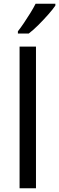

<svg xmlns="http://www.w3.org/2000/svg" viewBox="-20 -1010 317 1030"><path d="M173 0H85V-760H173ZM277 -980Q265 -962 240 -933.5Q215 -905 186.5 -876.5Q158 -848 134 -830H76V-842Q91 -861 108.5 -887Q126 -913 143 -940.5Q160 -968 171 -990H277Z"/></svg>

Font: Noto Sans Tagbanwa
Style: Regular
Weight: 400
Designer: Monotype Design Team
Foundry: Monotype Imaging Inc.
Version: Version 2.001; ttfautohint (v1.8.4.7-5d5b)